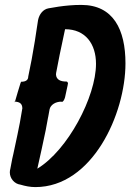

<svg xmlns="http://www.w3.org/2000/svg" viewBox="-20 -764 531 782"><path d="M70 -317C64 -281 58 -246 51 -215C46 -193 42 -173 38 -154C35 -141 33 -129 30 -118L22 -76C21 -72 20 -68 20 -62C20 -37 39 -15 63 -12C83 -6 103 -2 124 -2C356 -2 491 -300 491 -506C491 -643 442 -744 311 -744C278 -744 247 -741 219 -737L177 -730C156 -726 140 -707 135 -682C131 -654 126 -626 122 -597C118 -573 113 -547 109 -522L95 -452C95 -438 85 -431 66 -431C66 -431 65 -430 64 -426V-427C56 -401 48 -375 41 -350C60 -349 71 -342 71 -322L70 -318C70 -317 70 -317 70 -316ZM248 -432C229 -432 209 -438 208 -461C208 -463 209 -467 209 -470V-469L223 -541C229 -570 238 -613 245 -645C328 -645 371 -585 371 -504C371 -370 256 -152 132 -77C144 -129 155 -181 166 -233C169 -251 173 -269 176 -287V-286L182 -319C186 -337 206 -350 230 -350C231 -349 232 -349 232 -349C237 -349 242 -357 245 -368L256 -419C256 -420 256 -420 256 -421L257 -424C256 -429 254 -432 250 -432ZM41 -350H37C39 -350 40 -349 40 -347Z"/></svg>

Font: Bangerz
Style: Regular
Weight: 400
Designer: vernon adams
Foundry: Vernon Adams
Version: Version 2.10;December 28, 2023;FontCreator 13.0.0.2683 64-bi